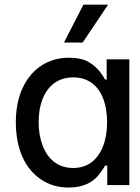

<svg xmlns="http://www.w3.org/2000/svg" viewBox="-20 -803 607 833"><path d="M278.1 10.7C345.9 10.7 386 -15.6 409.4 -45.5C421.2 -60.4 430 -73.5 436.1 -84.5H445.3V0H541.2V-545.5H442.8V-457.7H436.1C423.7 -479 403.1 -512.8 361.9 -535.5C340.9 -546.9 313.6 -552.6 279.1 -552.6C189.6 -552.6 117.9 -506 78.5 -422.2C58.6 -380 48.7 -329.9 48.7 -271.7C48.7 -154.8 90.2 -68.9 159.4 -23.4C193.9 -0.7 233.7 10.7 278.1 10.7ZM297.2 -74.2C231.9 -74.2 187.5 -111.9 164.8 -171.9C153.4 -202.1 147.7 -235.4 147.7 -272.7C147.7 -388.5 201.3 -467.3 297.2 -467.3C361.5 -467.3 405.2 -433.2 427.9 -375C438.9 -345.5 444.6 -311.4 444.6 -272.7C444.6 -194.2 421.2 -132.8 377.5 -99.4C355.8 -82.7 328.8 -74.2 297.2 -74.2ZM338.8 -618.6 448.9 -782.7H342L257.5 -618.6Z"/></svg>

Font: Inter 465
Style: Regular
Weight: 400
Designer: Rasmus Andersson
Foundry: rsms
Version: Version 3.019;Glyphs 3.1.2 (3151)